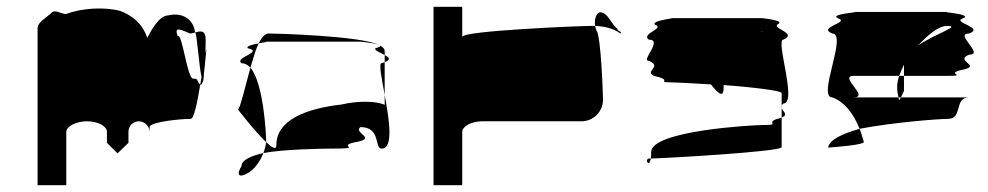

<svg xmlns="http://www.w3.org/2000/svg" viewBox="-20 -730 2893 562"><path d="M90 -188H174V-344C174 -360 203 -375 235 -375C266 -375 293 -361 293 -344V-312L324 -281L356 -312V-344C356 -361 369 -375 387 -375C403 -375 418 -360 418 -344V-360C427 -374 509 -382 538 -382C548 -382 558 -432 566 -482C554 -494 562 -500 545 -500C528 -500 513 -637 500 -624C492 -648 498 -649 536 -632C541 -632 546 -634 551 -635C545 -682 504 -693 473 -685C446 -685 423 -642 411 -619C397 -662 366 -685 332 -698C287 -710 220 -707 174 -689C157 -689 142 -704 130 -692C118 -680 90 -665 90 -648ZM551 -634V-635C567 -639 582 -644 582 -612C582 -612 582 -595 581 -573C583 -585 584 -589 584 -580C584 -591 581 -548 577 -515C576 -509 577 -504 576 -500H575V-498L576 -499C575 -494 574 -491 573 -490C571 -483 568 -480 566 -482C567 -490 569 -497 570 -505C563 -530 556 -639 551 -634ZM576 -500C576 -500 576 -499 576 -499C576 -499 576 -500 576 -500Z M677 -409C677 -409 726 -345 759 -314V-318C759 -335 752 -486 713 -532C698 -478 685 -420 677 -409ZM687 -244C670 -216 681 -210 703 -222C722 -231 741 -256 751 -282C716 -274 687 -262 687 -244ZM687 -545C664 -562 754 -577 705 -589C700 -595 720 -600 737 -603C728 -584 721 -559 713 -532C706 -540 696 -545 687 -545ZM737 -603C756 -607 772 -608 749 -608H1035C1032 -608 1074 -605 1088 -599C1035 -625 787 -632 767 -632C756 -632 746 -621 737 -603ZM751 -282C755 -293 758 -304 759 -314C777 -297 789 -290 789 -306C789 -377 873 -412 979 -424C1030 -436 1084 -434 1106 -423V-452C1119 -381 1133 -295 1097 -295C1075 -295 1096 -358 1035 -358C1012 -340 1090 -325 1016 -313C965 -301 1050 -295 947 -295C923 -295 807 -293 751 -282ZM1079 -589C1074 -583 1093 -576 1106 -569V-580C1106 -587 1101 -592 1092 -597C1095 -595 1092 -592 1079 -589ZM1088 -599C1090 -598 1091 -598 1092 -597C1091 -598 1089 -598 1088 -599ZM1097 -545C1088 -545 1097 -502 1106 -452V-548ZM1106 -548V-569C1119 -562 1126 -556 1106 -548Z M1249 -188H1333V-344C1333 -360 1360 -375 1392 -375H1682C1717 -375 1745 -403 1745 -438C1745 -454 1739 -627 1726 -640C1724 -645 1723 -650 1722 -654H1704C1676 -654 1333 -640 1333 -622V-710H1249ZM1722 -654C1718 -678 1729 -694 1736 -694C1760 -694 1768 -660 1787 -646C1787 -638 1802 -638 1796 -632C1775 -647 1750 -653 1722 -654Z M1879 -552C1922 -535 1861 -520 1897 -507C1952 -495 1900 -489 1942 -489C1957 -489 1990 -487 2061 -483C2081 -457 2098 -442 2098 -472V-481C2195 -474 2266 -464 2268 -458V-421C2269 -423 2270 -425 2273 -427C2315 -427 2249 -614 2273 -614C2315 -632 2242 -646 2255 -658C2285 -671 2203 -677 2211 -677H1942C1967 -677 1885 -671 1897 -658C1928 -646 1855 -632 1879 -614C1922 -614 1855 -552 1879 -552ZM1881 -266C1865 -266 1880 -236 1885 -266ZM1885 -266C1886 -271 1886 -277 1886 -285C1886 -348 2186 -364 2211 -364C2270 -364 2218 -370 2255 -382C2260 -383 2265 -385 2268 -386V-299C2264 -286 1932 -267 1885 -266ZM2205 -636C2207 -637 2209 -637 2211 -637C2217 -637 2214 -637 2205 -636ZM2268 -386C2289 -394 2272 -403 2268 -413ZM2268 -413C2267 -416 2267 -418 2268 -421Z M2404 -298C2418 -299 2518 -306 2508 -316C2504 -329 2501 -341 2496 -353C2447 -339 2407 -321 2404 -298ZM2416 -445C2371 -445 2462 -632 2416 -632C2371 -650 2468 -664 2434 -676C2401 -689 2507 -695 2479 -695H2754C2726 -695 2832 -689 2798 -676C2765 -664 2863 -650 2817 -632C2771 -632 2863 -570 2817 -570C2771 -552 2856 -538 2798 -526C2741 -514 2817 -508 2754 -508H2626V-541C2621 -530 2616 -519 2612 -508H2479C2433 -508 2527 -445 2479 -445H2610C2611 -433 2613 -437 2617 -445H2817C2771 -445 2800 -382 2754 -382C2728 -382 2595 -372 2496 -353C2478 -398 2452 -432 2416 -445ZM2606 -474C2606 -460 2609 -451 2610 -445H2617C2621 -453 2626 -464 2626 -464V-508H2612C2608 -496 2606 -485 2606 -474ZM2667 -597C2725 -635 2794 -654 2752 -654C2727 -654 2699 -630 2667 -597Z"/></svg>

Font: bitstorm
Style: ultext
Weight: 400
Version: Version 0.2